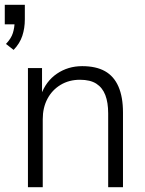

<svg xmlns="http://www.w3.org/2000/svg" viewBox="-23 -784 606 804"><path d="M34 -575 2 -600Q24 -623 31 -646Q38 -669 38 -691L55 -682H-3V-764H81V-703Q81 -666 70.5 -634Q60 -602 34 -575ZM94 0V-499H153V-385H148Q169 -444 215.5 -475.5Q262 -507 321 -507Q379 -507 416.5 -486Q454 -465 473 -421.5Q492 -378 492 -313V0H430V-309Q430 -355 418 -386Q406 -417 380.5 -433.5Q355 -450 312 -450Q266 -450 230.5 -428.5Q195 -407 175.5 -370Q156 -333 156 -285V0Z"/></svg>

Font: Nunitoga
Style: Light
Weight: 300
Designer: Vernon Adams
Foundry: Vernon Adams
Version: Version 1.0